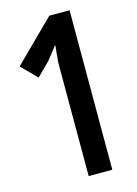

<svg xmlns="http://www.w3.org/2000/svg" viewBox="-122 -876 672 942"><g transform="rotate(-15 214.0 -405.0)"><path d="M328 0H208V-578L216 -662H214L164 -598L96 -530L20 -607L225 -810H328Z"/></g></svg>

Font: TypoPRO Sinkin Sans
Style: 500 Medium
Weight: 500
Designer: Keith Bates
Foundry: K-Type
Version: Sinkin Sans (version 1.0)  by Keith Bates   •   © 2014   www